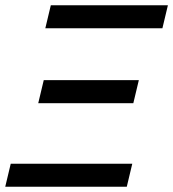

<svg xmlns="http://www.w3.org/2000/svg" viewBox="-34 -713 661 733"><path d="M-14 0 7 -88H471L450 0ZM112 -319 133 -407H496L475 -319ZM139 -605 160 -693H607L586 -605Z"/></svg>

Font: Ubuntu Sans Medium
Style: Italic
Weight: 500
Italic angle: -13.5°
Designer: Dalton Maag Ltd
Foundry: Dalton Maag Ltd
Version: Version 1.006